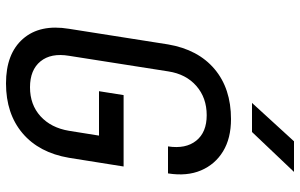

<svg xmlns="http://www.w3.org/2000/svg" viewBox="-200 -790 1000 640"><g transform="rotate(90 300.0 -470.0)"><path d="M258 10Q159 10 109.5 -46.5Q60 -103 76 -200L128 -530Q145 -630 210 -685Q275 -740 377 -740Q441 -740 484.5 -713.5Q528 -687 548 -640Q568 -593 558 -530H468Q477 -589 449 -624Q421 -659 364 -659Q306 -659 266.5 -624.5Q227 -590 218 -531L166 -200Q156 -140 184.5 -105Q213 -70 271 -70Q329 -70 367.5 -105Q406 -140 416 -200L432 -300H284L297 -382H535L506 -200Q489 -100 424 -45Q359 10 258 10ZM323 -810 451 -950H553L420 -810Z"/></g></svg>

Font: JetBrains Mono NL
Style: Italic
Weight: 400
Italic angle: -9°
Monospace: yes
Designer: Philipp Nurullin, Konstantin Bulenkov
Foundry: JetBrains
Version: Version 2.305; ttfautohint (v1.8.4.7-5d5b)